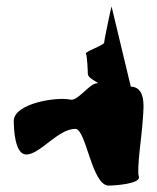

<svg xmlns="http://www.w3.org/2000/svg" viewBox="-20 -690 491 599"><path d="M23 -314C23 -288 26 -208 62 -208C105 -208 161 -288 215 -288C249 -288 266 -111 319 -111C335 -111 422 -116 413 -140C406 -158 423 -278 424 -298C426 -340 442 -417 388 -420L328 -670C326 -664 305 -565 305 -557C305 -549 242 -528 248 -522C252 -517 254 -467 254 -460C254 -443 297 -430 282 -430C260 -430 223 -375 201 -379C155 -389 25 -367 23 -314Z"/></svg>

Font: Alpina
Style: Regular
Weight: 400
Version: Version 0.9